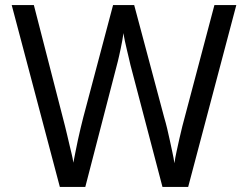

<svg xmlns="http://www.w3.org/2000/svg" viewBox="-20 -734 973 754"><path d="M908 -714 719 0H618L492 -480Q489 -493 485.5 -508Q482 -523 478 -539.5Q474 -556 470.5 -572.5Q467 -589 465 -604Q463 -589 460 -573.5Q457 -558 454 -543Q451 -528 448 -515.5Q445 -503 443 -494L315 0H215L26 -714H113L235 -240Q239 -224 243.5 -205Q248 -186 252.5 -166.5Q257 -147 261.5 -129Q266 -111 268 -95Q272 -115 276.5 -138Q281 -161 286 -184.5Q291 -208 296.5 -230.5Q302 -253 307 -273L424 -714H507L625 -272Q631 -252 636.5 -229Q642 -206 647 -182.5Q652 -159 657 -136Q662 -113 665 -93Q668 -115 673.5 -139.5Q679 -164 684.5 -189.5Q690 -215 696 -238L822 -714Z"/></svg>

Font: Noto Sans Hebrew Thin
Style: Regular
Weight: 400
Version: Version 3.001